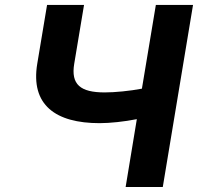

<svg xmlns="http://www.w3.org/2000/svg" viewBox="-20 -747 808 767"><path d="M168 -727.3 128.9 -492.9C101.2 -327.4 202.4 -255 377.8 -255C419.4 -255 475.9 -261 526.6 -271L481.9 0H630.3L751.1 -727.3H602.6L546.9 -392.8C497.9 -383.5 438.6 -377.8 398.4 -377.8C301.8 -377.8 262.4 -408.7 276.6 -492.9L315.7 -727.3Z"/></svg>

Font: Margiela Sans
Style: Bold Italic
Weight: 700
Italic angle: -9.39999°
Designer: Stefan Endress, Andreas Faust
Version: Version 1.100;FEAKit 1.0